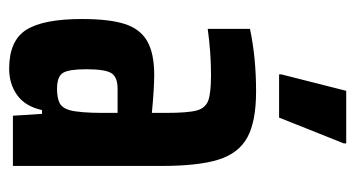

<svg xmlns="http://www.w3.org/2000/svg" viewBox="-194 -556 758 409"><g transform="rotate(90 184.5 -351.0)"><path d="M20 -147Q20 -205 30.5 -238Q41 -271 67 -286Q93 -301 139 -301Q168 -301 220 -296V-325Q220 -372 215 -391Q210 -410 194 -416Q178 -422 139 -422Q92 -422 41 -415V-505Q102 -518 174 -518Q238 -518 272 -499.5Q306 -481 319.5 -438Q333 -395 333 -316V0H226L222 -62H214Q206 -26 182 -9Q158 8 126 8Q66 8 43 -28.5Q20 -65 20 -147ZM214 -120Q220 -142 220 -192V-223H169Q144 -223 135.5 -210Q127 -197 127 -156Q127 -120 134.5 -107Q142 -94 169 -94Q187 -94 198 -99Q209 -104 214 -120ZM138 -572 173 -710H285V-705L230 -567H138Z"/></g></svg>

Font: Saira ExtraCondensed
Style: Bold
Weight: 700
Width: 2
Designer: Hector Gatti with collaboration of the Omnibus-Type team
Foundry: Omnibus-Type
Version: Version 0.072; ttfautohint (v1.8)